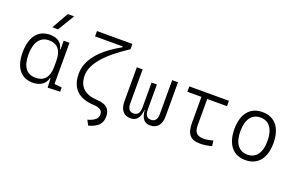

<svg xmlns="http://www.w3.org/2000/svg" viewBox="-113 -1291 3157 2020"><g transform="rotate(20 1465.0 -280.5)"><path d="M256.3 9.8C344.2 9.8 400.4 -38.1 410.6 -97.2H418L422.9 4.9L561 0V-47.9L477.5 -56.2V-517.6H412.6V-420.4H406.2C393.6 -486.8 345.2 -527.3 258.8 -527.3C124.5 -527.3 48.3 -427.7 48.3 -253.9C48.3 -84 124 9.8 256.3 9.8ZM412.6 -226.1C412.6 -109.9 362.3 -49.3 266.1 -49.3C165.5 -49.3 113.8 -118.7 113.8 -253.9C113.8 -390.1 168.9 -468.3 267.1 -468.3C362.3 -468.3 412.6 -408.2 412.6 -291.5ZM252 -609.4H315.9L428.2 -794.9H357.9Z M960.4 234.4C1061 207.5 1106.4 160.2 1106.4 81.1C1106.4 -3.9 1058.6 -46.4 956.5 -51.3C817.4 -58.1 745.1 -125 745.1 -250C745.1 -377.9 860.4 -514.2 1103.5 -672.9V-732.4H707V-672.9H1016.6V-663.1C791 -537.1 679.7 -398.4 679.7 -245.1C679.7 -84.5 769 2.4 939.9 9.8C1009.3 13.7 1041 36.1 1041 81.1C1041 127 1007.3 157.2 930.7 178.7Z M1569.3 9.8C1649.4 9.8 1692.4 -43 1692.4 -136.7V-517.6H1627.4V-136.7C1627.4 -81.1 1604.5 -49.3 1561 -49.3C1515.6 -49.3 1491.7 -74.2 1491.7 -140.1V-419.9H1432.1V-140.1C1432.1 -74.2 1407.2 -49.3 1359.4 -49.3C1318.4 -49.3 1296.4 -81.1 1296.4 -136.7V-517.6H1231.4V-136.7C1231.4 -43 1272.9 9.8 1349.6 9.8C1415.5 9.8 1452.1 -29.8 1460 -122.6H1463.4C1471.7 -29.8 1505.9 9.8 1569.3 9.8Z M2127.4 9.8C2175.3 9.8 2214.4 4.4 2259.8 -9.3L2251.5 -69.8C2209.5 -57.1 2178.7 -51.3 2150.4 -51.3C2069.3 -51.3 2041.5 -86.4 2041.5 -168.5V-457.5H2262.7V-517.6H1819.3V-457.5H1976.6V-166.5C1976.6 -43 2021.5 9.8 2127.4 9.8Z M2636.7 9.8C2774.9 9.8 2855.5 -87.9 2855.5 -258.8C2855.5 -429.7 2774.9 -527.3 2636.7 -527.3C2498.5 -527.3 2418 -429.7 2418 -258.8C2418 -87.9 2498.5 9.8 2636.7 9.8ZM2636.7 -51.3C2540 -51.3 2484.9 -126.5 2484.9 -258.8C2484.9 -391.1 2540 -466.3 2636.7 -466.3C2733.4 -466.3 2788.6 -391.1 2788.6 -258.8C2788.6 -126.5 2733.4 -51.3 2636.7 -51.3Z"/></g></svg>

Font: Cascadia Code Light
Style: Regular
Weight: 300
Monospace: yes
Designer: Aaron Bell
Foundry: Saja Typeworks
Version: Version 2404.023